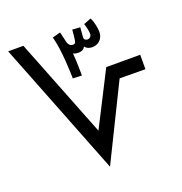

<svg xmlns="http://www.w3.org/2000/svg" viewBox="-127 -814 876 925"><g transform="rotate(-20 311.0 -351.5)"><path d="M304 -459C304 -482 304 -522 300 -574C306 -570 315 -568 326 -568C346 -568 356 -576 361 -587C368 -577 381 -570 398 -570C429 -570 455 -592 455 -628C455 -644 450 -679 437 -703L399 -688C404 -675 410 -647 410 -635C410 -621 400 -613 389 -613C382 -613 371 -617 372 -631L376 -680L336 -683C330 -623 331 -613 315 -613C306 -613 296 -616 289 -635L276 -690L235 -679C255 -607 258 -483 258 -461ZM281 0 470 -384 602 -383V-457H428L288 -182L88 -690H10Z"/></g></svg>

Font: Noto Sans Arabic
Style: Regular
Weight: 400
Designer: Monotype Design Team, Nadine Chahine, Nizar Qandah and Khaled Hosny
Foundry: Monotype Imaging Inc.
Version: Version 2.012